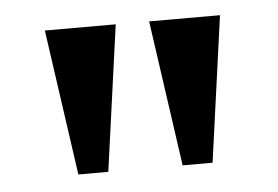

<svg xmlns="http://www.w3.org/2000/svg" viewBox="-32 -753 481 332"><g transform="rotate(-5 208.5 -587.5)"><path d="M92 -461 56 -714H179L144 -461ZM273 -461 237 -714H360L325 -461Z"/></g></svg>

Font: Noto Serif Condensed SemiBold
Style: Regular
Weight: 600
Width: 3
Designer: Monotype Design Team
Foundry: Monotype Imaging Inc.
Version: Version 2.013